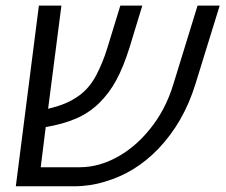

<svg xmlns="http://www.w3.org/2000/svg" viewBox="-20 -650 787 670"><path d="M35.2 0 115.7 -630.4H194.3L147.9 -270.5Q186 -279.8 210.2 -290.3Q234.4 -300.8 257.3 -317.4Q293 -343.8 315.9 -387.7Q338.9 -431.6 354.5 -482.4L399.9 -630.4H476.6L431.6 -482.9Q410.6 -416 385.7 -370.1Q360.8 -324.2 325.7 -290Q290 -255.4 244.9 -236.1Q199.7 -216.8 139.6 -206.5L122.1 -66.4H258.3Q323.7 -66.4 387.9 -101.3Q452.1 -136.2 502 -198.2Q557.6 -265.6 585 -356.4L669.4 -630.4H746.6L661.6 -355.5Q620.6 -223.1 532.7 -130.9Q451.7 -46.9 347.7 -16.6Q294.9 0 238.8 0Z"/></svg>

Font: Open Sans
Style: Italic
Weight: 400
Italic angle: -12°
Designer: Monotype Design Team
Foundry: Monotype Imaging Inc.
Version: Version 3.000; ttfautohint (v1.8.4)